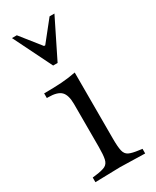

<svg xmlns="http://www.w3.org/2000/svg" viewBox="-186 -764 670 822"><g transform="rotate(-30 149.5 -353.5)"><path d="M28 3V-20L44 -22Q77 -26 92 -33.5Q107 -41 111.5 -61Q116 -81 116 -121V-332Q116 -377 98 -395Q80 -413 35 -413H28V-436Q78 -436 114.5 -438.5Q151 -441 186 -448V-121Q186 -81 190.5 -61Q195 -41 210.5 -33.5Q226 -26 258 -22L274 -20V3L151 0ZM121 -520 27 -710H51L129 -612H135L213 -710H237L143 -520Z"/></g></svg>

Font: Baskervville
Style: Regular
Weight: 400
Designer: Alexis Faudot, Rémi Forte, Morgane Pierson, Rafael Ribas, Tanguy Vanlaeys, Rosalie Wagner, Thomas Huot-Marchand
Foundry: ANRT
Version: Version 1.100